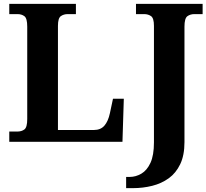

<svg xmlns="http://www.w3.org/2000/svg" viewBox="-20 -734 1069 994"><path d="M633 240V182H651Q683 182 712 165Q741 148 759 109Q777 70 777 3V-600Q777 -640 762 -650.5Q747 -661 726 -661H684V-714H1029V-661H987Q965 -661 950 -650Q935 -639 935 -596V2Q935 70 913 116Q891 162 853.5 189Q816 216 768 228Q720 240 669 240ZM28 0V-53H70Q92 -53 106.5 -64Q121 -75 121 -118V-596Q121 -639 106.5 -650Q92 -661 70 -661H28V-714H373V-661H331Q310 -661 295 -650.5Q280 -640 280 -600V-61H466Q501 -61 520.5 -83.5Q540 -106 549 -148L565 -223H621L614 0Z"/></svg>

Font: NotoSerif-Bold
Style: Regular
Weight: 700
Designer: Monotype Design Team
Foundry: Monotype Imaging Inc.
Version: Version 2.007; ttfautohint (v1.8) -l 8 -r 50 -G 200 -x 14 -D